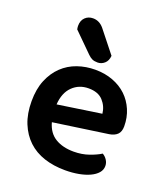

<svg xmlns="http://www.w3.org/2000/svg" viewBox="-135 -811 803 921"><g transform="rotate(20 267.0 -350.5)"><path d="M166 -180Q180 -129 218 -106Q256 -83 312 -83Q354 -83 389.5 -95.5Q425 -108 447 -122Q461 -114 470 -100Q479 -86 479 -70Q479 -50 465.5 -34.5Q452 -19 428.5 -8Q405 3 373 9Q341 15 304 15Q245 15 196.5 -1Q148 -17 113.5 -49.5Q79 -82 59.5 -130Q40 -178 40 -242Q40 -304 59 -350Q78 -396 110.5 -427Q143 -458 186 -473Q229 -488 277 -488Q326 -488 367 -472.5Q408 -457 437 -429.5Q466 -402 482.5 -363.5Q499 -325 499 -280Q499 -252 484.5 -238Q470 -224 444 -220ZM277 -393Q228 -393 195 -360.5Q162 -328 158 -268L380 -301Q376 -338 351 -365.5Q326 -393 277 -393ZM128 -640Q126 -650 126 -658Q126 -685 142 -700.5Q158 -716 182 -716Q214 -716 237 -689L326 -577Q324 -551 308.5 -537.5Q293 -524 274 -524Q257 -524 246 -529Q235 -534 224 -545Z"/></g></svg>

Font: Baloo Thambi 2 SemiBold
Style: Regular
Weight: 600
Designer: Aadarsh Rajan and Ek Type
Foundry: Ek Type
Version: Version 1.640;hotconv 1.0.111;makeotfexe 2.5.65597; ttfautoh